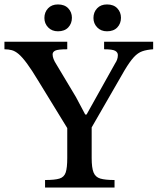

<svg xmlns="http://www.w3.org/2000/svg" viewBox="-27 -845 710 865"><path d="M489 0H176V-34Q220 -34 241 -40.5Q262 -47 269 -68Q276 -89 276 -133V-268L146 -480Q116 -530 94.5 -559Q73 -588 57 -601.5Q41 -615 26 -619Q11 -623 -7 -623V-657H276V-623Q234 -623 222 -617Q210 -611 210 -600Q210 -581 227 -555L315 -408L357 -329H363L492 -560Q497 -567 500.5 -576.5Q504 -586 504 -597Q504 -609 492 -616Q480 -623 442 -623V-657H663V-623Q634 -621 614 -614Q594 -607 576 -587.5Q558 -568 534 -528L386 -271V-133Q386 -89 394.5 -68Q403 -47 425 -40.5Q447 -34 489 -34ZM455 -704Q428 -704 411 -721.5Q394 -739 394 -764Q394 -790 410.5 -807.5Q427 -825 455 -825Q485 -825 501.5 -807.5Q518 -790 518 -765Q518 -739 501.5 -721.5Q485 -704 455 -704ZM234 -704Q207 -704 190 -721.5Q173 -739 173 -764Q173 -790 189.5 -807.5Q206 -825 234 -825Q264 -825 280.5 -807.5Q297 -790 297 -765Q297 -739 280.5 -721.5Q264 -704 234 -704Z"/></svg>

Font: STIX Two Text Medium
Style: Regular
Weight: 500
Designer: Ross Mills, John Hudson & Paul Hanslow, Tiro Typeworks Ltd; with prior portions MicroPress Inc., and Coen Hoffman.
Foundry: Tiro Typeworks Ltd
Version: Version 2.13 b171